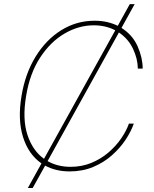

<svg xmlns="http://www.w3.org/2000/svg" viewBox="-20 -840 763 952"><path d="M117.9 92.3 185.7 -29.8Q121.1 -74.2 94.1 -160.9Q67.1 -247.5 86.6 -363.6Q104.8 -475.1 156.6 -559.3Q208.5 -643.5 283.9 -690.3Q359.4 -737.2 448.9 -737.2Q483 -737.2 511.7 -730.5Q540.5 -723.7 563.9 -712L623.6 -819.6H647.7L582.4 -701.7Q637.8 -666.5 662.6 -609.7Q687.5 -552.9 687.5 -500H663.4Q663 -547.6 639.9 -597.3Q616.8 -647 569.6 -679L215.9 -41.2Q266 -12.8 329.5 -12.8Q384.9 -12.8 432.4 -32.1Q479.8 -51.5 517 -83.3Q554.3 -115.1 580.4 -152.9Q606.5 -190.7 619.3 -227.3H643.5Q630.3 -188.9 603 -147.5Q575.6 -106.2 535.3 -70.3Q495 -34.4 442.3 -12.3Q389.6 9.9 325.3 9.9Q256.7 9.9 203.8 -18.8L142 92.3ZM198.2 -52.6 551.5 -689.6Q529.5 -701.3 502.8 -707.9Q476.2 -714.5 444.6 -714.5Q370.4 -714.5 300.4 -673.8Q230.5 -633.2 179.2 -554.9Q127.8 -476.6 109.4 -363.6Q90.2 -248.9 116.3 -170.6Q142.4 -92.3 198.2 -52.6Z"/></svg>

Font: Inter UI Thin
Style: Italic
Weight: 100
Italic angle: -9.39999°
Designer: Rasmus Andersson
Foundry: rsms
Version: 3.2;8d6f07862